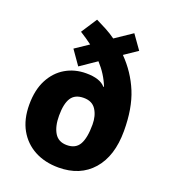

<svg xmlns="http://www.w3.org/2000/svg" viewBox="-141 -868 863 979"><g transform="rotate(20 290.5 -378.0)"><path d="M217 -766Q246 -752 274 -737Q302 -722 327 -704L419 -766L473 -690L402 -642Q469 -574 504.5 -488Q540 -402 540 -279Q540 -143 473 -66.5Q406 10 289 10Q215 10 159 -20Q103 -50 71.5 -106Q40 -162 40 -241Q40 -321 69 -376.5Q98 -432 147.5 -461Q197 -490 259 -490Q335 -490 364 -455L367 -457Q343 -518 296 -569L208 -509L154 -586L227 -635Q212 -646 195.5 -657.5Q179 -669 161 -680ZM290 -368Q243 -368 222.5 -336.5Q202 -305 202 -240Q202 -182 223 -147Q244 -112 290 -112Q338 -112 358 -147.5Q378 -183 378 -255Q378 -303 357 -335.5Q336 -368 290 -368Z"/></g></svg>

Font: Noto Sans Gujarati SemiCondensed ExtraBold
Style: Regular
Weight: 800
Width: 4
Designer: Jelle Bosma - Monotype Design Team, Universal Thirst
Foundry: Monotype Imaging Inc.
Version: Version 2.106; ttfautohint (v1.8.4.7-5d5b)